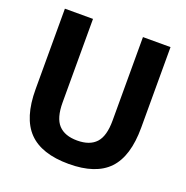

<svg xmlns="http://www.w3.org/2000/svg" viewBox="-133 -862 964 995"><g transform="rotate(20 349.0 -365.0)"><path d="M350.5 9.5Q200.5 9.5 129 -64.2Q57.5 -138 57.5 -296V-740H212.5V-279.5Q212.5 -194 247 -156.8Q281.5 -119.5 350.5 -119.5Q419.5 -119.5 453.8 -156.8Q488 -194 488 -279.5V-740H640V-296Q640 -138 569.8 -64.2Q499.5 9.5 350.5 9.5Z"/></g></svg>

Font: Encode Sans SmCnd
Style: Bold
Weight: 700
Width: 4
Designer: Multiple Designers
Foundry: Impallari Type
Version: Version 3.002; ttfautohint (v1.8.3) -l 8 -r 50 -G 200 -x 14 